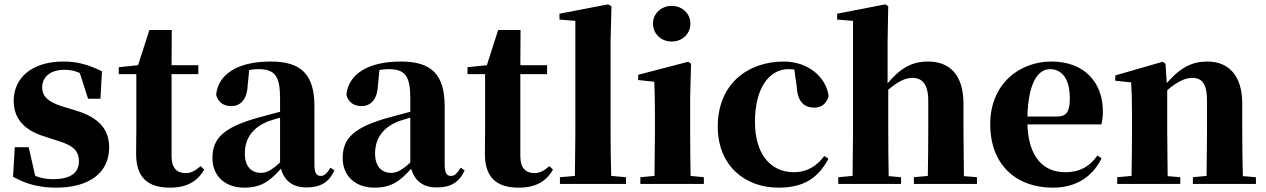

<svg xmlns="http://www.w3.org/2000/svg" viewBox="-20 -846 5822 883"><path d="M238 17C390 17 482 -51 482 -168C482 -250 436 -305 331 -337L272 -355C194 -378 174 -408 174 -444C174 -494 214 -525 276 -525C305 -525 326 -520 347 -510L385 -392H442L449 -518C390 -547 339 -563 272 -563C125 -563 43 -487 43 -382C43 -297 96 -245 186 -218L244 -199C324 -176 343 -146 343 -104C343 -49 301 -22 225 -22C193 -22 168 -27 142 -37L112 -169H48L40 -33C99 0 160 17 238 17Z M762 17C839 17 889 -12 919 -66L903 -82C876 -60 859 -50 834 -50C794 -50 769 -73 769 -127V-505H892V-546H769L770 -708H667L615 -546L526 -537V-505H607V-249C607 -208 606 -179 606 -139C606 -29 660 17 762 17Z M1389 16C1454 16 1492 -7 1518 -62L1500 -75C1481 -45 1470 -37 1455 -37C1436 -37 1426 -50 1426 -88V-357C1426 -502 1367 -563 1225 -563C1070 -563 983 -503 974 -410C983 -376 1008 -358 1044 -358C1082 -358 1116 -384 1119 -453L1126 -524C1141 -527 1154 -528 1168 -528C1244 -528 1268 -497 1268 -393V-332L1171 -306C1008 -261 957 -210 957 -119C957 -35 1017 17 1103 17C1183 17 1221 -14 1272 -70C1287 -17 1324 16 1389 16ZM1268 -99C1227 -60 1202 -51 1181 -51C1136 -51 1106 -80 1106 -140C1106 -213 1145 -259 1210 -287C1224 -292 1245 -298 1268 -305Z M1988 16C2053 16 2091 -7 2117 -62L2099 -75C2080 -45 2069 -37 2054 -37C2035 -37 2025 -50 2025 -88V-357C2025 -502 1966 -563 1824 -563C1669 -563 1582 -503 1573 -410C1582 -376 1607 -358 1643 -358C1681 -358 1715 -384 1718 -453L1725 -524C1740 -527 1753 -528 1767 -528C1843 -528 1867 -497 1867 -393V-332L1770 -306C1607 -261 1556 -210 1556 -119C1556 -35 1616 17 1702 17C1782 17 1820 -14 1871 -70C1886 -17 1923 16 1988 16ZM1867 -99C1826 -60 1801 -51 1780 -51C1735 -51 1705 -80 1705 -140C1705 -213 1744 -259 1809 -287C1823 -292 1844 -298 1867 -305Z M2366 17C2443 17 2493 -12 2523 -66L2507 -82C2480 -60 2463 -50 2438 -50C2398 -50 2373 -73 2373 -127V-505H2496V-546H2373L2374 -708H2271L2219 -546L2130 -537V-505H2211V-249C2211 -208 2210 -179 2210 -139C2210 -29 2264 17 2366 17Z M2623 0H2859V-31L2791 -37C2789 -102 2788 -173 2788 -238V-656L2792 -817L2777 -826L2553 -783V-756L2626 -750V-238L2624 -37L2555 -31V0Z M3069 -655C3117 -655 3155 -689 3155 -738C3155 -784 3117 -819 3069 -819C3022 -819 2983 -784 2983 -738C2983 -689 3022 -655 3069 -655ZM2989 0H3217V-31L3156 -37C3155 -95 3154 -182 3154 -238V-392L3158 -553L3145 -562L2915 -502V-478L2989 -470C2991 -423 2992 -384 2992 -318V-238L2990 -37L2925 -31V0Z M3560 17C3673 17 3741 -24 3790 -116L3771 -129C3737 -82 3690 -54 3632 -54C3522 -54 3452 -139 3452 -286C3452 -440 3517 -528 3606 -528C3615 -528 3624 -527 3633 -526L3644 -449C3647 -375 3682 -351 3724 -351C3758 -351 3780 -368 3791 -404C3779 -493 3695 -563 3585 -563C3419 -563 3281 -460 3281 -264C3281 -82 3408 17 3560 17Z M4245 0H4473V-31L4413 -36L4411 -238V-368C4411 -504 4346 -563 4248 -563C4174 -563 4121 -533 4062 -463V-656L4065 -817L4052 -826L3830 -783V-756L3903 -750V-238L3901 -37L3835 -31V0H4124V-31L4067 -36C4066 -95 4065 -182 4065 -238V-433C4105 -469 4144 -488 4176 -488C4220 -488 4249 -460 4249 -383V-238C4249 -180 4248 -95 4247 -37L4183 -31V0Z M4822 17C4926 17 5004 -31 5046 -118L5027 -131C4994 -84 4950 -54 4879 -54C4782 -54 4710 -119 4705 -274H5045C5050 -293 5052 -310 5052 -335C5052 -462 4971 -563 4816 -563C4669 -563 4534 -461 4534 -275C4534 -88 4653 17 4822 17ZM4705 -310C4709 -466 4754 -528 4809 -528C4863 -528 4900 -484 4900 -395C4900 -333 4886 -310 4840 -310Z M5528 0H5756V-31L5696 -36C5694 -94 5693 -179 5693 -238V-370C5693 -501 5628 -563 5533 -563C5467 -563 5412 -540 5346 -464L5340 -553L5327 -562L5109 -499V-475L5182 -467C5185 -419 5186 -386 5186 -321V-238C5186 -182 5185 -96 5184 -37L5118 -31V0H5408V-31L5350 -36L5348 -238V-431C5391 -469 5432 -488 5462 -488C5509 -488 5531 -460 5531 -383V-238L5529 -37L5466 -31V0Z"/></svg>

Font: Noto Serif CJK HK Black
Style: Regular
Weight: 900
Designer: Ryoko NISHIZUKA 西塚涼子 (kana & ideographs); Frank Grießhammer (Latin, Greek & Cyrillic); Wenlong ZHANG 张文龙 (bopomofo); San
Foundry: Adobe
Version: Version 2.001;hotconv 1.1.0;makeotfexe 2.6.0